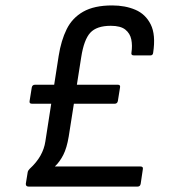

<svg xmlns="http://www.w3.org/2000/svg" viewBox="-20 -687 628 707"><path d="M85 0Q75 0 75 -10L82 -53Q83 -59 89 -65Q115 -89 129 -114Q143 -139 147 -166L196 -481Q205 -538 225.5 -579.5Q246 -621 286.5 -644Q327 -667 393 -667Q441 -667 478.5 -651Q516 -635 535 -597Q554 -559 544 -493Q543 -483 534 -483H473Q462 -483 464 -493Q468 -519 463.5 -541.5Q459 -564 441.5 -578Q424 -592 388 -592Q336 -592 312.5 -566.5Q289 -541 279 -476L233 -184Q226 -142 213 -116.5Q200 -91 182 -74H497Q508 -74 506 -64L498 -10Q496 0 487 0ZM98 -305Q87 -305 89 -315L97 -365Q99 -375 109 -375H414Q424 -375 422 -365L414 -315Q412 -305 402 -305Z"/></svg>

Font: Sofia Sans Hairline
Style: Italic
Weight: 1
Italic angle: -9°
Designer: Botio Nikoltchev, Ani Petrova
Foundry: lettersoup
Version: Version 4.102